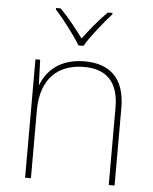

<svg xmlns="http://www.w3.org/2000/svg" viewBox="-54 -901 681 853"><g transform="rotate(5 286.5 -474.5)"><path d="M275 -699H297C321 -740 376 -809 413 -850V-856H392C355 -819 314 -769 286 -731C258 -769 219 -819 182 -856H161V-850C198 -809 251 -740 275 -699ZM309 -631C197 -631 140 -571 117 -510H115L111 -621H90V-93H116V-395C116 -539 194 -606 309 -606C406 -606 463 -555 463 -438V-93H489V-439C489 -570 423 -631 309 -631Z"/></g></svg>

Font: Noto Sans Telugu UI Thin
Style: Regular
Weight: 100
Designer: Jelle Bosma - Monotype Design Team
Foundry: Monotype Imaging Inc.
Version: Version 2.005